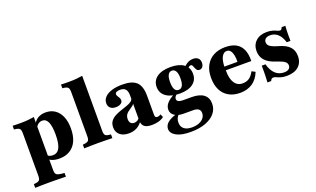

<svg xmlns="http://www.w3.org/2000/svg" viewBox="-84 -1098 2896 1758"><g transform="rotate(-20 1364.0 -219.5)"><path d="M155.6 183.9Q119.4 183.9 87.1 184.7Q54.8 185.5 18.5 186.3V150L34.7 148.4Q63.7 145.2 73.4 133.5Q83.1 121.8 83.1 91.9V-209.7H228.2V91.9Q228.2 112.1 233.5 123Q238.7 133.9 252.4 139.5Q266.1 145.2 291.9 147.6L317.7 150V186.3Q288.7 185.5 262.5 185.1Q236.3 184.7 210.1 184.3Q183.9 183.9 155.6 183.9ZM342.7 -430.6Q395.2 -430.6 433.1 -404.4Q471 -378.2 491.5 -329.8Q512.1 -281.5 512.1 -213.7Q512.1 -142.7 489.5 -92.7Q466.9 -42.7 423.8 -16.1Q380.6 10.5 319.4 10.5Q282.3 10.5 253.6 0Q225 -10.5 208.9 -29L214.5 -62.9Q225 -51.6 239.9 -45.2Q254.8 -38.7 273.4 -38.7Q318.5 -38.7 339.9 -80.2Q361.3 -121.8 361.3 -208.9Q361.3 -289.5 343.5 -329.8Q325.8 -370.2 287.9 -370.2Q267.7 -370.2 249.6 -357.3Q231.5 -344.4 221 -319.4L214.5 -346.8Q231.5 -389.5 264.5 -410.1Q297.6 -430.6 342.7 -430.6ZM83.1 -209.7V-321.8Q83.1 -353.2 73.4 -364.9Q63.7 -376.6 34.7 -380.6L18.5 -382.3V-418.5Q38.7 -417.7 56.5 -417.3Q74.2 -416.9 97.6 -416.9Q136.3 -416.9 167.7 -419.8Q199.2 -422.6 228.2 -427.4V-418.5V-209.7Z M700.8 -2.4Q664.5 -2.4 632.3 -1.6Q600 -0.8 563.7 0V-36.3L579.8 -37.9Q608.9 -41.1 618.5 -52.8Q628.2 -64.5 628.2 -94.4V-209.7H773.4V-94.4Q773.4 -64.5 782.7 -52.8Q791.9 -41.1 821 -37.9L837.9 -36.3V0Q800.8 -0.8 769 -1.6Q737.1 -2.4 700.8 -2.4ZM628.2 -209.7V-525Q628.2 -556.5 618.5 -568.1Q608.9 -579.8 579.8 -583.9L563.7 -585.5V-621.8Q583.9 -621 601.6 -620.6Q619.4 -620.2 642.7 -620.2Q681.5 -620.2 712.9 -623Q744.4 -625.8 773.4 -630.6V-621.8V-209.7Z M1124.2 -209.7V-311.3Q1124.2 -353.2 1107.7 -372.6Q1091.1 -391.9 1055.6 -391.9Q1033.1 -391.9 1019.8 -385.1Q1006.5 -378.2 1006.5 -365.3Q1006.5 -355.6 1013.3 -345.2Q1020.2 -334.7 1026.6 -323.4Q1033.1 -312.1 1033.1 -298.4Q1033.1 -279 1014.1 -266.9Q995.2 -254.8 965.3 -254.8Q932.3 -254.8 913.3 -271.8Q894.4 -288.7 894.4 -318.5Q894.4 -352.4 918.5 -377.4Q942.7 -402.4 986.3 -416.1Q1029.8 -429.8 1089.5 -429.8Q1185.5 -429.8 1227.4 -389.5Q1269.4 -349.2 1269.4 -255.6V-209.7ZM996.8 11.3Q941.9 11.3 910.1 -15.7Q878.2 -42.7 878.2 -89.5Q878.2 -125.8 896 -149.2Q913.7 -172.6 941.5 -187.1Q969.4 -201.6 1000.8 -212.1Q1032.3 -222.6 1060.5 -232.3Q1088.7 -241.9 1106.9 -255.2Q1125 -268.5 1125 -289.5L1129 -242.7Q1125 -227.4 1113.3 -217.3Q1101.6 -207.3 1087.5 -198.4Q1073.4 -189.5 1059.7 -178.6Q1046 -167.7 1037.5 -152.8Q1029 -137.9 1029 -115.3Q1029 -90.3 1041.1 -76.6Q1053.2 -62.9 1075 -62.9Q1091.9 -62.9 1106.5 -71.4Q1121 -79.8 1131.5 -98.4L1133.1 -60.5Q1108.1 -24.2 1074.2 -6.5Q1040.3 11.3 996.8 11.3ZM1269.4 -74.2Q1269.4 -55.6 1274.2 -48.8Q1279 -41.9 1291.9 -41.9Q1301.6 -41.9 1310.1 -44.8Q1318.5 -47.6 1326.6 -53.2L1339.5 -23.4Q1319.4 -6.5 1288.3 2.4Q1257.3 11.3 1221 11.3Q1170.2 11.3 1147.2 -8.1Q1124.2 -27.4 1124.2 -70.2V-209.7H1269.4Z M1534.7 192.7Q1441.9 192.7 1393.5 165.3Q1345.2 137.9 1345.2 96.8Q1345.2 61.3 1375.8 35.5Q1406.5 9.7 1462.9 -6.5L1484.7 2.4Q1470.2 15.3 1462.5 33.5Q1454.8 51.6 1454.8 73.4Q1454.8 113.7 1481.5 135.5Q1508.1 157.3 1558.9 157.3Q1597.6 157.3 1627 145.6Q1656.5 133.9 1673 112.9Q1689.5 91.9 1689.5 65.3Q1689.5 39.5 1672.6 26.2Q1655.6 12.9 1621 12.9H1529Q1473.4 12.9 1440.7 -9.3Q1408.1 -31.5 1408.1 -68.5Q1408.1 -100.8 1429.8 -127.4Q1451.6 -154 1497.6 -179.8L1528.2 -175.8Q1516.1 -166.1 1510.9 -156.9Q1505.6 -147.6 1505.6 -138.7Q1505.6 -121.8 1520.6 -113.3Q1535.5 -104.8 1562.9 -104.8H1646.8Q1724.2 -104.8 1764.5 -74.2Q1804.8 -43.5 1804.8 14.5Q1804.8 68.5 1771.4 108.5Q1737.9 148.4 1677.4 170.6Q1616.9 192.7 1534.7 192.7ZM1558.9 -171.8Q1475 -171.8 1427 -206Q1379 -240.3 1379 -300.8Q1379 -361.3 1426.6 -395.6Q1474.2 -429.8 1558.9 -429.8Q1641.1 -429.8 1687.5 -396.4Q1733.9 -362.9 1733.9 -300.8Q1733.9 -239.5 1687.5 -205.6Q1641.1 -171.8 1558.9 -171.8ZM1559.7 -207.3Q1584.7 -207.3 1598 -230.2Q1611.3 -253.2 1611.3 -300.8Q1611.3 -348.4 1598 -371.4Q1584.7 -394.4 1560.5 -394.4Q1536.3 -394.4 1523 -371.4Q1509.7 -348.4 1509.7 -300.8Q1509.7 -253.2 1522.6 -230.2Q1535.5 -207.3 1559.7 -207.3ZM1803.2 -314.5Q1786.3 -314.5 1778.2 -324.6Q1770.2 -334.7 1765.3 -348Q1760.5 -361.3 1755.2 -371.4Q1750 -381.5 1738.7 -381.5Q1733.1 -381.5 1725 -376.6Q1716.9 -371.8 1708.9 -362.5Q1700.8 -353.2 1693.5 -338.7L1675.8 -370.2Q1694.4 -397.6 1721.8 -413.7Q1749.2 -429.8 1780.6 -429.8Q1809.7 -429.8 1827.4 -414.1Q1845.2 -398.4 1845.2 -369.4Q1845.2 -345.2 1833.5 -329.8Q1821.8 -314.5 1803.2 -314.5Z M2081.5 11.3Q2017.7 11.3 1971.4 -14.9Q1925 -41.1 1900.4 -90.3Q1875.8 -139.5 1875.8 -208.1Q1875.8 -280.6 1903.2 -329.8Q1930.6 -379 1979 -404.4Q2027.4 -429.8 2091.1 -429.8Q2153.2 -429.8 2194.4 -408.5Q2235.5 -387.1 2256 -342.3Q2276.6 -297.6 2275 -228.2H1982.3L1980.6 -264.5H2153.2Q2154.8 -302.4 2148.4 -331Q2141.9 -359.7 2128.6 -375.8Q2115.3 -391.9 2093.5 -391.9Q2064.5 -391.9 2046 -359.7Q2027.4 -327.4 2025 -258.9L2027.4 -254Q2026.6 -247.6 2026.6 -240.7Q2026.6 -233.9 2026.6 -221.8Q2026.6 -146.8 2053.6 -104.8Q2080.6 -62.9 2132.3 -62.9Q2171 -62.9 2197.6 -81.9Q2224.2 -100.8 2244.4 -139.5L2278.2 -121.8Q2251.6 -55.6 2202 -22.2Q2152.4 11.3 2081.5 11.3Z M2535.5 11.3Q2500.8 11.3 2477.8 4Q2454.8 -3.2 2439.5 -10.5Q2424.2 -17.7 2411.3 -17.7Q2391.9 -17.7 2383.1 6.5H2346.8Q2348.4 -17.7 2349.2 -40.7Q2350 -63.7 2350.4 -91.5Q2350.8 -119.4 2350 -155.6H2386.3Q2403.2 -92.7 2437.9 -60.1Q2472.6 -27.4 2522.6 -27.4Q2552.4 -27.4 2568.5 -39.5Q2584.7 -51.6 2584.7 -73.4Q2584.7 -96 2564.5 -111.7Q2544.4 -127.4 2491.1 -144.4Q2418.5 -166.9 2384.7 -204.4Q2350.8 -241.9 2350.8 -296.8Q2350.8 -356.5 2390.3 -393.1Q2429.8 -429.8 2496.8 -429.8Q2529.8 -429.8 2552.8 -423Q2575.8 -416.1 2591.5 -408.5Q2607.3 -400.8 2618.5 -400.8Q2627.4 -400.8 2632.7 -406.9Q2637.9 -412.9 2641.9 -425H2678.2Q2676.6 -408.1 2675.8 -389.5Q2675 -371 2674.6 -344.8Q2674.2 -318.5 2675 -279H2638.7Q2621.8 -334.7 2590.7 -362.9Q2559.7 -391.1 2517.7 -391.1Q2488.7 -391.1 2472.6 -378.6Q2456.5 -366.1 2456.5 -343.5Q2456.5 -319.4 2478.2 -303.2Q2500 -287.1 2556.5 -271Q2625.8 -251.6 2658.9 -216.9Q2691.9 -182.3 2691.9 -125.8Q2691.9 -60.5 2650 -24.6Q2608.1 11.3 2535.5 11.3Z"/></g></svg>

Font: Playfair 9pt Black
Style: Regular
Weight: 900
Designer: Claus Eggers Sørensen
Foundry: Claus Eggers Sørensen
Version: Version 2.203